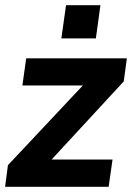

<svg xmlns="http://www.w3.org/2000/svg" viewBox="-20 -717 512 737"><path d="M-0.5 0H397L412 -104.5H178L455 -404.5L467 -493H80.5L66 -389H298L10.5 -83ZM215.5 -569.5H348L365.5 -697H233.5Z"/></svg>

Font: HK Grotesk
Style: Bold Italic
Weight: 700
Italic angle: -16°
Designer: Alfredo Marco Pradil
Foundry: Hanken Design Co.
Version: Version 3.001;FEAKit 1.0